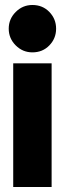

<svg xmlns="http://www.w3.org/2000/svg" viewBox="-20 -750 259 770"><path d="M110 -540Q71 -540 43 -568Q15 -596 15 -635Q15 -674 43 -702Q71 -730 110 -730Q151 -730 178 -702Q205 -674 205 -635Q205 -596 178 -568Q151 -540 110 -540ZM33 0V-496H187V0Z"/></svg>

Font: Rethink Sans ExtraBold
Style: Regular
Weight: 800
Designer: The Rethink Sans project authors (Hans Thiessen). DM Sans designed by Colophon Foundry.
Foundry: Rethink Communications LLC
Version: Version 1.001